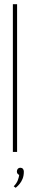

<svg xmlns="http://www.w3.org/2000/svg" viewBox="-20 -720 180 910"><path d="M45 163 54 170Q54 170 59.5 165.5Q65 161 73 151.5Q81 142 87 127.5Q93 113 93 93Q93 85 88.5 80Q84 75 76 75Q69 75 64.5 80Q60 85 60 93Q60 99 63 103Q66 107 71 109Q70 119 64.5 134Q59 149 45 163ZM41 0H61V-700H41Z"/></svg>

Font: Advent Pro Thin
Style: Regular
Weight: 250
Version: Version 3.000